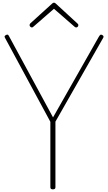

<svg xmlns="http://www.w3.org/2000/svg" viewBox="-20 -1407 812 1441"><path d="M377 14Q358 14 358 -1V-493L17 -1124Q13 -1131 15 -1135.5Q17 -1140 26 -1145Q36 -1149 40 -1146Q44 -1143 49 -1133L378 -526L721 -1130Q728 -1142 733 -1145.5Q738 -1149 746 -1145Q755 -1140 756.5 -1135.5Q758 -1131 755 -1124L396 -494V-1Q396 14 377 14ZM219 -1201Q213 -1201 207.5 -1206.5Q202 -1212 202 -1219Q202 -1222 203.5 -1225Q205 -1228 207 -1231L369 -1378Q374 -1383 377.5 -1385Q381 -1387 385 -1387Q389 -1387 392.5 -1385Q396 -1383 401 -1378L563 -1229Q566 -1227 567 -1224Q568 -1221 568 -1218Q568 -1211 563 -1206Q558 -1201 552 -1201Q548 -1201 545 -1202.5Q542 -1204 539 -1207L385 -1341L231 -1207Q228 -1204 225.5 -1202.5Q223 -1201 219 -1201Z"/></svg>

Font: Playwrite BR Thin
Style: Regular
Weight: 250
Version: Version 1.003